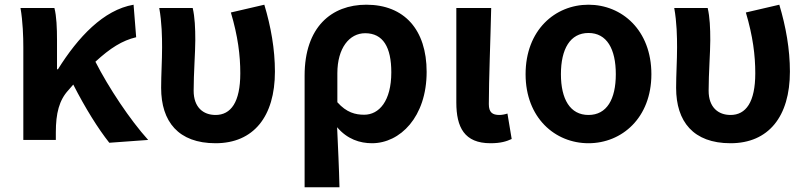

<svg xmlns="http://www.w3.org/2000/svg" viewBox="-20 -594 3425 815"><path d="M609 0C532 -85 441 -222 385 -332C448 -390 499 -422 558 -436L547 -574C419 -552 311 -436 226 -300H222V-423C222 -475 220 -525 211 -560H67C77 -503 79 -437 79 -393V0H217V-32C217 -113 231 -169 271 -212L291 -235C342 -135 397 -47 444 12Z M895 14C1056 14 1147 -99 1147 -290C1147 -385 1130 -481 1102 -574L960 -541C990 -440 1000 -359 1000 -283C1000 -160 960 -106 895 -106C843 -106 802 -138 802 -209C802 -282 809 -373 809 -423C809 -475 807 -521 798 -560H656C667 -499 668 -437 668 -393C668 -335 664 -278 664 -221C664 -78 737 14 895 14Z M1273 201H1421C1419 114 1415 37 1411 -54C1454 -3 1508 14 1559 14C1678 14 1791 -97 1791 -289C1791 -468 1696 -574 1535 -574C1387 -574 1273 -479 1273 -273ZM1526 -107C1489 -107 1451 -116 1412 -160V-283C1412 -390 1463 -453 1530 -453C1606 -453 1641 -394 1641 -287C1641 -165 1589 -107 1526 -107Z M2062 14C2106 14 2130 6 2152 -4L2134 -112C2122 -108 2109 -106 2100 -106C2070 -106 2055 -117 2055 -152C2055 -257 2062 -423 2065 -560H1917V-159C1917 -54 1951 14 2062 14Z M2478 14C2620 14 2745 -94 2745 -279C2745 -466 2620 -574 2478 -574C2336 -574 2211 -466 2211 -279C2211 -94 2336 14 2478 14ZM2478 -106C2400 -106 2361 -173 2361 -279C2361 -386 2400 -454 2478 -454C2556 -454 2594 -386 2594 -279C2594 -173 2556 -106 2478 -106Z M3081 14C3242 14 3333 -99 3333 -290C3333 -385 3316 -481 3288 -574L3146 -541C3176 -440 3186 -359 3186 -283C3186 -160 3146 -106 3081 -106C3029 -106 2988 -138 2988 -209C2988 -282 2995 -373 2995 -423C2995 -475 2993 -521 2984 -560H2842C2853 -499 2854 -437 2854 -393C2854 -335 2850 -278 2850 -221C2850 -78 2923 14 3081 14Z"/></svg>

Font: Noto Sans KR Bold
Style: Regular
Weight: 700
Designer: Ryoko NISHIZUKA  (kana & ideographs); Paul D. Hunt (Latin, Greek & Cyrillic); Wenlong ZHANG  (bopomofo); Sandoll Communi
Foundry: Adobe Systems Incorporated
Version: Version 1.004;PS 1.004;hotconv 1.0.82;makeotf.lib2.5.63406